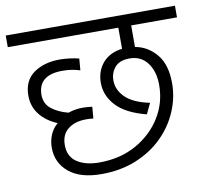

<svg xmlns="http://www.w3.org/2000/svg" viewBox="-72 -701 842 780"><g transform="rotate(-10 349.0 -311.0)"><path d="M285 -48Q372 -48 438 -85Q504 -122 541.5 -182.5Q579 -243 579 -316Q579 -372 552.5 -407.5Q526 -443 479 -443Q438 -443 418.5 -420.5Q399 -398 399 -366Q399 -327 430.5 -296Q462 -265 530 -251L509 -207Q424 -229 385.5 -271Q347 -313 347 -365Q347 -413 375 -446.5Q403 -480 456 -487V-574H0V-622H698V-574H509V-485Q561 -476 596.5 -433.5Q632 -391 632 -314Q632 -255 608 -198.5Q584 -142 539 -97.5Q494 -53 430 -26.5Q366 0 286 0Q199 0 152 -39Q105 -78 105 -141Q105 -168 115 -192.5Q125 -217 146 -235Q100 -254 74 -287.5Q48 -321 48 -365Q48 -427 91 -457.5Q134 -488 199 -488Q219 -488 241.5 -485Q264 -482 278 -478L274 -430Q259 -435 241 -438Q223 -441 202 -441Q102 -441 101 -360Q101 -322 129 -300.5Q157 -279 197 -269Q225 -279 258 -279Q268 -279 278.5 -278Q289 -277 296 -276L292 -228Q280 -230 263 -230Q216 -230 187.5 -207.5Q159 -185 159 -142Q159 -94 194 -71Q229 -48 285 -48Z"/></g></svg>

Font: RS Noto Sans Light
Style: Regular
Weight: 300
Designer: Monotype Design Team
Foundry: Monotype Imaging Inc.
Version: Version 3.10